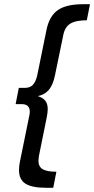

<svg xmlns="http://www.w3.org/2000/svg" viewBox="-20 -763 446 909"><path d="M159 -308Q184 -300 195 -285.5Q206 -271 206 -246Q206 -231 201 -206L164 -23Q162 -7 162 -2Q162 26 182 38Q202 50 247 50L232 126H198Q131 126 100.5 106.5Q70 87 70 42Q70 23 74 4L118 -212Q121 -224 121 -234Q121 -270 83 -270H54L69 -347H98Q122 -347 135.5 -361Q149 -375 156 -405L200 -621Q213 -686 253 -714.5Q293 -743 372 -743H406L391 -667Q338 -667 312 -650.5Q286 -634 279 -594L241 -410Q232 -363 212.5 -339Q193 -315 159 -308Z"/></svg>

Font: Gontserrat
Style: Italic
Weight: 400
Italic angle: -11.3°
Designer: Julieta Ulanovsky
Foundry: Julieta Ulanovsky
Version: Version 6.001